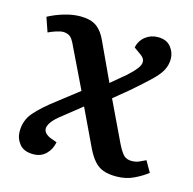

<svg xmlns="http://www.w3.org/2000/svg" viewBox="-85 -609 714 709"><g transform="rotate(15 272.5 -254.5)"><path d="M305 -313 360 -359Q381 -378 393 -393.5Q405 -409 404 -421.5Q403 -434 389 -444L361 -464Q367 -491 387.5 -507Q408 -523 435 -523Q468 -523 484.5 -502.5Q501 -482 501 -457Q501 -435 491 -415Q481 -395 455.5 -370.5Q430 -346 385 -307L329 -261L403 -106Q418 -76 429 -66Q440 -56 458 -56Q474 -56 486.5 -61.5Q499 -67 511 -73L535 -31Q515 -15 485 -0.5Q455 14 418 14Q388 14 368 6.5Q348 -1 333.5 -17.5Q319 -34 306 -60L237 -205L158 -142Q136 -124 127 -108Q118 -92 123.5 -80Q129 -68 148 -60L173 -51Q168 -23 149 -4.5Q130 14 101 14Q65 14 48 -7Q31 -28 31 -55Q31 -97 57 -127.5Q83 -158 137 -199L213 -258L139 -411Q127 -438 116 -444.5Q105 -451 92 -451Q81 -451 64.5 -445.5Q48 -440 36 -434L17 -489Q28 -495 47 -503Q66 -511 90.5 -517Q115 -523 139 -523Q178 -523 200.5 -507Q223 -491 238 -457Z"/></g></svg>

Font: Literata Medium
Style: Italic
Weight: 500
Italic angle: -2°
Designer: Latin by Veronika Burian and Jose Scaglione. Greek by Irene Vlachou. Cyrillic by Vera Evstafieva
Foundry: TypeTogether
Version: Version 3.103;gftools[0.9.29]